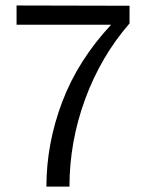

<svg xmlns="http://www.w3.org/2000/svg" viewBox="-20 -676 540 707"><path d="M41 -585V-655.8L457 -654.8V-589.8Q351.1 -467.8 293.5 -310.8Q235.8 -153.8 235.8 11.2H150.9Q150.9 -147 209 -300.5Q267.1 -454.1 389.2 -585Z"/></svg>

Font: CMU Sans Serif
Style: Medium
Weight: 500
Version: Version 0.7.0